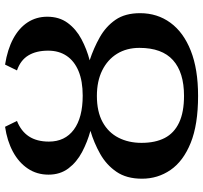

<svg xmlns="http://www.w3.org/2000/svg" viewBox="-42 -749 802 758"><g transform="rotate(-90 359.0 -370.0)"><path d="M359.5 11Q246 11 173.8 -18.2Q101.5 -47.5 67 -97.8Q32.5 -148 32.5 -210.5Q32.5 -271.5 59.8 -311.2Q87 -351 130.5 -375.5Q174 -400 221.5 -414Q177.5 -426 137.8 -447Q98 -468 73.2 -500.8Q48.5 -533.5 48.5 -579.5Q48.5 -625.5 72.5 -661.2Q96.5 -697 139.2 -720Q182 -743 237.5 -751L260.5 -704Q220 -688 199.5 -656.8Q179 -625.5 179 -578Q179 -514.5 226.2 -479.5Q273.5 -444.5 360.5 -444.5Q418 -444.5 457.5 -461Q497 -477.5 517.5 -508Q538 -538.5 538 -581Q538 -628 519.2 -659Q500.5 -690 460 -704L483 -751Q543 -741.5 585.2 -718.8Q627.5 -696 649.8 -661.8Q672 -627.5 672 -584.5Q672 -537 647.5 -503.8Q623 -470.5 583.5 -449.5Q544 -428.5 500 -417Q548.5 -401 591 -377Q633.5 -353 659.8 -315Q686 -277 686 -218Q686 -150 648.2 -98.2Q610.5 -46.5 537.8 -17.8Q465 11 359.5 11ZM359.5 -44.5Q452 -44.5 500.5 -88Q549 -131.5 549 -220.5Q549 -271 525.8 -308.8Q502.5 -346.5 460 -367.5Q417.5 -388.5 359.5 -388.5Q297.5 -388.5 256.2 -366Q215 -343.5 194.5 -303.5Q174 -263.5 174 -212.5Q174 -158 193.2 -120.8Q212.5 -83.5 253.8 -64Q295 -44.5 359.5 -44.5Z"/></g></svg>

Font: Merriweather 20pt SemiBold
Style: Regular
Weight: 600
Version: Version 2.100